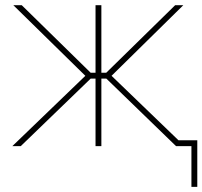

<svg xmlns="http://www.w3.org/2000/svg" viewBox="-20 -561 777 737"><path d="M27.3 0 307.6 -270 31.2 -541H63.5L328.1 -281.7H346.7V-541H369.1V-281.7H387.7L652.3 -541H683.6L408.2 -270L688.5 0H655.8L388.2 -259.3H369.1V0H346.7V-259.3H328.1L59.6 0ZM714.8 156.2V0H662.1V-22.5H737.3V156.2Z"/></svg>

Font: Inter 17pt Thin
Style: Regular
Weight: 250
Version: Version 4.001;git-66647c0bb